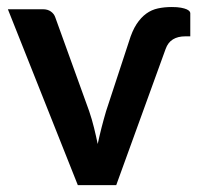

<svg xmlns="http://www.w3.org/2000/svg" viewBox="-20 -540 590 560"><path d="M319 0H207L3 -513H105.5Q119 -513 128.2 -506.5Q137.5 -500 141 -490L240 -216Q248.5 -191 254.2 -167.5Q260 -144 265 -120Q275 -167 289.5 -216L356 -418.5Q365.5 -450 378.2 -469.5Q391 -489 406.5 -500.2Q422 -511.5 440.8 -515.5Q459.5 -519.5 481 -519.5Q497.5 -519.5 508 -517.5Q518.5 -515.5 524.5 -512.8Q530.5 -510 532.8 -507Q535 -504 535 -501.5V-434H520Q499 -434 484.5 -425.2Q470 -416.5 463 -397Z"/></svg>

Font: Lato
Style: Bold
Weight: 700
Designer: Lukasz Dziedzic
Foundry: tyPoland Lukasz Dziedzic
Version: Version 2.007; 2014-02-27